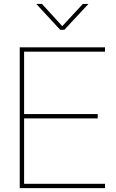

<svg xmlns="http://www.w3.org/2000/svg" viewBox="-20 -972 599 992"><path d="M82 -727.5H522.5V-705.1H104.5V-382.8H484.9V-360.4H104.5V-22.5H522.5V0H82ZM301.8 -836.9 408.2 -951.7H436.5V-951.2L312.5 -817.9H291L168 -951.2V-951.7H196.8Z"/></svg>

Font: Intratopia Thin
Style: Regular
Weight: 100
Designer: Rasmus Andersson
Foundry: rsms
Version: Version 3.000;Glyphs 3.2.3 (3260)